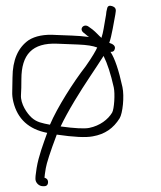

<svg xmlns="http://www.w3.org/2000/svg" viewBox="-20 -558 553 659"><path d="M126.5 81H132.5C141.7 81 146.2 73.5 144.6 63.5C143.6 57.8 139.7 54 132.7 52C133 46 134.5 35 137.2 19C139.9 3 151.8 -35.3 174.8 -96C233.3 -87.4 274.5 -85.4 298.2 -90C340.3 -97.2 369.3 -117.9 390.6 -152C401.1 -168.8 407.2 -226.8 400.3 -259C387.6 -317.5 373.9 -357.9 359.2 -380C367.9 -379.3 373 -383.2 374.4 -391.6C375.8 -400 369.4 -406.5 355 -411C363.2 -432.5 371.4 -485.6 375.8 -508L377.2 -518C378.8 -527.6 374.6 -534 364.7 -537.1C354.8 -540.2 349 -537.2 347.5 -528L345.2 -518C344.8 -512 343.6 -503.5 341.4 -492.5C336.9 -469.7 335.2 -449 328.2 -428C319.2 -435.7 309.2 -447.6 297.3 -457L284.8 -466C267.7 -479.5 248.1 -457.2 269.3 -444L281.2 -434C282.6 -433.3 284.1 -432.3 285.7 -431C266.1 -433.6 245.7 -435.2 226.8 -435.9L171.9 -438C133.2 -440.8 101.1 -434.8 78.1 -420C41.6 -394.3 23.2 -351.6 22.9 -292C22.8 -270.7 22.5 -254.5 22 -243.5C21.5 -232.5 22.8 -220.7 25.9 -208C40.2 -149.5 78.9 -114.2 142 -102C129.3 -66 112.4 -22.6 105.7 19C102.2 40.3 101 53.8 101.9 59.5C103.8 71 114.8 81 126.5 81ZM188.1 -124C199.4 -148 215.4 -177.5 236.4 -212.5C271.1 -270.4 307.9 -322.4 335.5 -366C348.6 -339.8 360.2 -304 370.4 -258.5C375.4 -236.3 372 -183.4 364.8 -171.4C350.9 -148.1 323.2 -126.5 286.2 -119C269.8 -115.7 237.1 -117.3 188.1 -124ZM313.7 -395C308.7 -383.7 296.3 -362 273.7 -330C231.9 -276.4 176.6 -189.3 151.4 -130C124.8 -135.1 106.2 -138.5 88.9 -154C73 -168.1 50 -201.7 52 -232C53 -247.3 53.5 -265.3 53.4 -286C53.4 -370.9 90.8 -411.6 176.3 -408C192.8 -407.3 216.5 -406.4 247.6 -405.2C278.4 -404 298.8 -400.6 313.7 -395Z"/></svg>

Font: MewTooHand
Style: WideLta
Weight: 400
Designer: Mew Too, Robert Jablonski
Version: Version 0.77